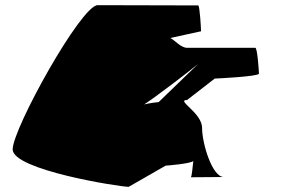

<svg xmlns="http://www.w3.org/2000/svg" viewBox="-20 -723 1104 743"><path d="M29 -145C29 -65 443 0 478 0L621 -82C627 -82 720 -90 728 -100C726 -88 723 -37 718 -37L846 -38C801 -38 762 -168 762 -228C762 -287 659 -336 704 -336L811 -419C817 -419 982 -427 982 -438C982 -448 976 -538 968 -538H704C680 -538 657 -567 639 -576L758 -602C758 -612 753 -702 747 -702C747 -702 424 -703 358 -703C294 -703 29 -225 29 -145ZM538 -319C586 -350 716 -450 746 -475L594 -328C590 -328 559 -324 538 -319Z"/></svg>

Font: Ampere
Style: Cnd
Weight: 400
Version: Version 1